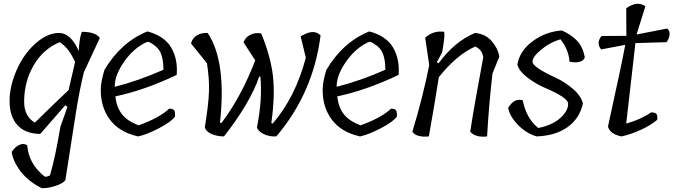

<svg xmlns="http://www.w3.org/2000/svg" viewBox="-20 -712 3515 1002"><path d="M321 -163 190 -13Q113 -14 72 -58Q31 -102 30 -180.5Q29 -259 66 -344.5Q103 -430 165 -485Q227 -540 288 -540Q349 -540 391 -446Q394 -512 407 -546Q478 -546 501 -514L418 -336Q395 -243 376 -123Q357 -3 342 95Q327 193 321 229Q307 246 268.5 258.5Q230 271 198 270Q129 236 88.5 183.5Q48 131 41 81Q59 54 81 44Q103 34 122 46Q130 145 214 210Q228 211 241 203Q269 107 295 -50L332 -154ZM106 -181Q106 -105 162 -72Q253 -162 338 -242L372 -389Q350 -435 331.5 -456.5Q313 -478 292 -492Q206 -457 156 -371.5Q106 -286 106 -181Z M749 -548Q837 -525 873 -464.5Q909 -404 902 -321Q734 -241 582 -209Q588 -153 616 -116.5Q644 -80 704 -58Q812 -97 863 -145Q883 -145 889 -136Q895 -127 893 -103Q873 -76 810 -43Q747 -10 701 0Q602 -22 553 -88.5Q504 -155 506 -248Q507 -288 525 -347Q611 -492 749 -548ZM579 -267V-259Q705 -291 833 -348Q833 -405 817.5 -438Q802 -471 756 -494L742 -491Q676 -459 628.5 -391Q581 -323 579 -267Z M1396 -70 1403 -67Q1522 -205 1576 -411L1549 -522Q1618 -565 1653 -527Q1615 -227 1422 0Q1387 2 1357 -12Q1327 -26 1321 -48Q1350 -192 1339 -311L1333 -313Q1287 -177 1149 0Q1114 0 1084.5 -12.5Q1055 -25 1049 -48Q1068 -164 1070.5 -233Q1073 -302 1060 -382L977 -485Q983 -512 1007 -527Q1031 -542 1064 -540Q1163 -391 1128 -72L1136 -70Q1241 -211 1312 -397L1251 -491Q1260 -517 1285.5 -530Q1311 -543 1343 -538Q1393 -417 1404.5 -314.5Q1416 -212 1396 -70Z M1907 -548Q1995 -525 2031 -464.5Q2067 -404 2060 -321Q1892 -241 1740 -209Q1746 -153 1774 -116.5Q1802 -80 1862 -58Q1970 -97 2021 -145Q2041 -145 2047 -136Q2053 -127 2051 -103Q2031 -76 1968 -43Q1905 -10 1859 0Q1760 -22 1711 -88.5Q1662 -155 1664 -248Q1665 -288 1683 -347Q1769 -492 1907 -548ZM1737 -267V-259Q1863 -291 1991 -348Q1991 -405 1975.5 -438Q1960 -471 1914 -494L1900 -491Q1834 -459 1786.5 -391Q1739 -323 1737 -267Z M2260 -388 2269 -382Q2353 -496 2459 -540Q2513 -535 2545.5 -498Q2578 -461 2586 -417L2550 -328Q2531 -162 2522 0Q2461 7 2434 -25Q2455 -163 2502 -413Q2496 -454 2460 -469Q2364 -427 2270 -309Q2248 -167 2218 0Q2154 6 2132 -24Q2188 -210 2220 -372L2199 -515Q2241 -554 2298 -546Q2303 -522 2287 -437Z M2945 -171Q2945 -202 2823 -254Q2777 -274 2733.5 -306.5Q2690 -339 2680 -375Q2692 -447 2760 -497Q2828 -547 2912 -553Q2960 -532 2990.5 -500.5Q3021 -469 3032 -414Q3029 -398 3008.5 -390.5Q2988 -383 2952 -390Q2949 -450 2905 -507Q2852 -492 2805.5 -454Q2759 -416 2759 -390Q2759 -362 2879 -307Q2925 -286 2968.5 -249.5Q3012 -213 3022 -172Q3005 -94 2942.5 -49Q2880 -4 2781 0Q2726 -16 2682.5 -61Q2639 -106 2632 -150Q2650 -177 2666.5 -185.5Q2683 -194 2708 -189Q2726 -95 2789 -44Q2863 -59 2904 -96Q2945 -133 2945 -171Z M3459 -492 3296 -487Q3289 -420 3272.5 -280.5Q3256 -141 3248 -67Q3326 -89 3377 -125Q3400 -126 3406 -117Q3412 -108 3410 -87Q3378 -59 3324.5 -34.5Q3271 -10 3223 0Q3162 -13 3153 -52Q3226 -384 3243 -478L3117 -454Q3090 -488 3119 -524L3249 -525L3248 -669Q3307 -710 3348 -679L3302 -532L3461 -563Q3475 -555 3474.5 -534.5Q3474 -514 3459 -492Z"/></svg>

Font: Tillana
Style: Regular
Weight: 400
Designer: Lipi Raval (Devanagari, Latin), Jonny Pinhorn (Latin)
Foundry: Indian Type Foundry
Version: Version 2.003;PS 1.0;hotconv 1.0.79;makeotf.lib2.5.61930; tt